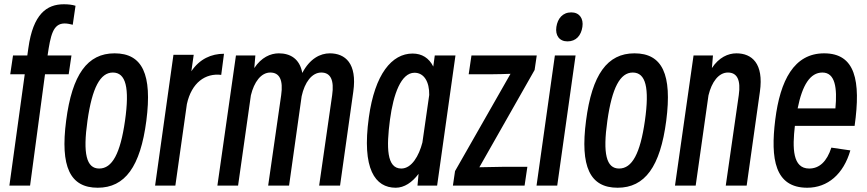

<svg xmlns="http://www.w3.org/2000/svg" viewBox="-20 -840 4064 900"><path d="M41 -580 28 -492H96L24 30H121L191 -492H302L315 -580H203C217 -674 228 -730 283 -730C295 -730 310 -727 321 -724L334 -813C318 -818 300 -820 279 -820C199 -820 135 -774 113 -615L108 -580Z M438 40C566 40 638 -59 666 -274C694 -491 648 -590 517 -590C390 -590 318 -491 290 -274C262 -59 308 40 438 40ZM445 -50C385 -50 368 -120 390 -274C412 -429 450 -500 509 -500C570 -500 588 -429 566 -274C544 -120 506 -50 445 -50Z M802 30 856 -352C878 -453 943 -498 1017 -489L1030 -588C971 -588 916 -564 877 -506L888 -583H793L707 30Z M1096 30 1156 -393C1171 -456 1204 -500 1247 -500C1291 -500 1308 -464 1298 -394L1237 30H1335L1394 -389C1408 -454 1442 -500 1486 -500C1530 -500 1547 -464 1537 -394L1476 30H1574L1636 -410C1655 -543 1598 -590 1526 -590C1481 -590 1432 -565 1397 -498C1385 -565 1340 -590 1287 -590C1248 -590 1205 -571 1172 -521L1177 -580H1086L999 30Z M2029 30 2115 -580H2018L2011 -528C1991 -568 1958 -589 1914 -589C1817 -589 1737 -493 1709 -290C1675 -47 1739 40 1835 40C1875 40 1912 15 1942 -25L1937 30ZM1808 -279C1824 -399 1860 -499 1923 -499C1968 -499 1993 -456 1992 -395L1960 -172C1944 -110 1910 -50 1861 -50C1792 -50 1791 -150 1808 -279Z M2190 -580 2177 -492H2291C2316 -492 2345 -493 2373 -494L2113 -38L2103 30H2439L2452 -58H2334C2312 -58 2266 -57 2227 -56L2486 -512L2496 -580Z M2640 -646C2681 -646 2704 -674 2710 -714C2716 -753 2696 -782 2658 -782C2617 -782 2594 -753 2588 -714C2582 -674 2602 -646 2640 -646ZM2592 30 2678 -580H2581L2495 30Z M2875 40C3003 40 3075 -59 3103 -274C3131 -491 3085 -590 2954 -590C2827 -590 2755 -491 2727 -274C2699 -59 2745 40 2875 40ZM2882 -50C2822 -50 2805 -120 2827 -274C2849 -429 2887 -500 2946 -500C3007 -500 3025 -429 3003 -274C2981 -120 2943 -50 2882 -50Z M3241 30 3301 -393C3316 -456 3349 -500 3392 -500C3436 -500 3453 -464 3443 -394L3382 30H3480L3542 -410C3561 -543 3504 -590 3432 -590C3393 -590 3350 -571 3317 -521L3322 -580H3231L3144 30Z M3966 -135 3877 -148C3856 -83 3821 -50 3773 -50C3695 -50 3694 -146 3706 -250H3986C4016 -463 3989 -590 3843 -590C3702 -590 3637 -463 3614 -279C3591 -95 3612 40 3764 40C3860 40 3934 -24 3966 -135ZM3835 -500C3895 -500 3905 -428 3896 -332H3719C3741 -442 3778 -500 3835 -500Z"/></svg>

Font: Smiley Sans Oblique
Style: Regular
Weight: 400
Italic angle: -8°
Designer: oooooohmygosh, Nagisa Chen, Janine Sui, Heda Shi, Jian Li
Foundry: atelierAnchor
Version: Version 2.0.1